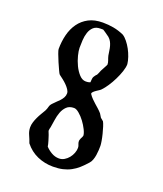

<svg xmlns="http://www.w3.org/2000/svg" viewBox="-115 -668 637 750"><g transform="rotate(20 203.0 -293.0)"><path d="M235.4 -314.5Q242.2 -304.2 249.5 -296.9Q256.8 -289.6 264.2 -283Q271.5 -276.4 279.1 -269.8Q286.6 -263.2 294.4 -254.4L303.7 -239.3L315.9 -229Q319.3 -223.1 323.5 -210.2Q327.6 -197.3 331.3 -182.6Q335 -168 337.2 -154.8Q339.4 -141.6 339.4 -135.3Q339.4 -127.4 338.9 -117.2Q338.4 -106.9 336.7 -96.2Q335 -85.4 331.5 -75.9Q328.1 -66.4 322.3 -60.1Q308.1 -43.9 294.7 -32Q281.2 -20 266.1 -12Q251 -3.9 233.2 0.2Q215.3 4.4 192.4 4.4Q158.2 4.4 127.4 -9Q96.7 -22.5 75.2 -49.8Q70.3 -64.5 63.5 -79.3Q56.6 -94.2 56.6 -109.9Q56.6 -120.6 60.1 -131.6Q63.5 -142.6 68.4 -152.8Q73.2 -163.1 79.1 -172.9Q85 -182.6 90.3 -191.9Q94.7 -200.7 96.7 -209.2Q98.6 -217.8 106.4 -225.6Q111.3 -231.4 118.4 -237.8Q125.5 -244.1 131.8 -251Q138.2 -257.8 142.6 -265.9Q147 -273.9 147 -283.2Q147 -290.5 141.6 -298.8Q136.2 -307.1 128.4 -314.9Q120.6 -322.8 111.6 -329.8Q102.5 -336.9 95.2 -342.3Q92.8 -344.2 86.7 -357.7Q80.6 -371.1 73.7 -386.7Q66.9 -402.3 61.8 -416.5Q56.6 -430.7 56.6 -435.1Q56.6 -466.3 63.7 -494.6Q70.8 -522.9 86.2 -544.4Q101.6 -565.9 125.7 -578.6Q149.9 -591.3 184.1 -591.3Q207.5 -591.3 229 -587.4Q250.5 -583.5 272.5 -573.7Q282.7 -567.4 292.2 -555.4Q301.8 -543.5 309.6 -529.1Q317.4 -514.6 322.5 -499.5Q327.6 -484.4 329.1 -471.2Q329.1 -458 323 -439.9Q316.9 -421.9 308.1 -404.1Q299.3 -386.2 288.8 -370.4Q278.3 -354.5 269.5 -345.7Q267.6 -342.8 262 -339.1Q256.3 -335.4 250.5 -331.5Q244.6 -327.6 240 -323.2Q235.4 -318.8 235.4 -314.5ZM147 -62.5Q156.7 -51.3 171.9 -42.5Q187 -33.7 203.6 -33.7Q215.3 -33.7 225.6 -39.8Q235.8 -45.9 243.4 -55.2Q251 -64.5 255.4 -75.9Q259.8 -87.4 259.8 -98.1Q259.8 -105 256.8 -111.1Q253.9 -117.2 253.9 -125Q253.9 -127.4 257.3 -136.2Q259.3 -139.2 261 -143.3Q262.7 -147.5 263.2 -149.4Q263.2 -158.7 255.6 -174.1Q248 -189.5 237.3 -203.9Q226.6 -218.3 214.1 -228.8Q201.7 -239.3 192.4 -239.3Q172.9 -239.3 161.9 -228.5Q150.9 -217.8 145 -202.1Q139.2 -186.5 136.7 -168.9Q134.3 -151.4 131.8 -137.7Q130.9 -135.7 129.9 -130.1Q128.9 -124.5 128.9 -122.6Q128.9 -120.6 131.6 -114.5Q134.3 -108.4 134.8 -106.4Q135.3 -104 137.5 -98.1Q139.6 -92.3 141.6 -85.2Q143.6 -78.1 145.3 -71.8Q147 -65.4 147 -62.5ZM131.8 -467.8Q131.8 -455.6 136.7 -436Q141.6 -416.5 150.6 -397.7Q159.7 -378.9 172.1 -365.5Q184.6 -352.1 199.2 -352.1Q201.7 -352.1 206.8 -352.5Q211.9 -353 217.8 -355.5Q217.8 -356.4 218 -359.6Q218.3 -362.8 218.5 -366Q218.8 -369.1 219.2 -372.1Q219.7 -375 220.2 -376Q220.2 -377 221.7 -379.2Q223.1 -381.3 224.9 -384Q226.6 -386.7 228.5 -388.9Q230.5 -391.1 231.9 -392.1Q232.9 -394 236.3 -401.1Q239.7 -408.2 240.7 -412.1Q241.7 -414.1 244.4 -418.9Q247.1 -423.8 249.8 -429Q252.4 -434.1 254.6 -438Q256.8 -441.9 256.8 -442.9Q256.8 -451.2 253.4 -460Q250 -468.8 248 -477.1Q246.1 -487.3 244.9 -496.8Q243.7 -506.3 241.2 -515.1Q238.8 -523.9 234.6 -531.7Q230.5 -539.6 222.7 -546.4Q219.7 -548.3 215.1 -551.8Q210.4 -555.2 206.3 -558.1Q202.1 -561 198.7 -563.2Q195.3 -565.4 194.3 -565.9H183.1Q164.6 -565.9 154.1 -556.2Q143.6 -546.4 138.7 -531.5Q133.8 -516.6 132.8 -499.5Q131.8 -482.4 131.8 -467.8Z"/></g></svg>

Font: IM FELL English
Style: Italic
Weight: 400
Italic angle: -18°
Designer: Igino Marini
Foundry: Igino Marini
Version: 3.00